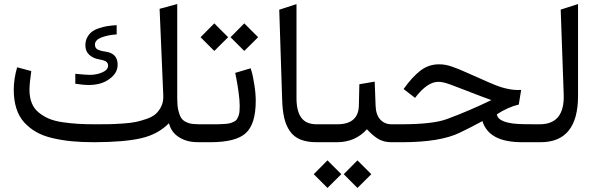

<svg xmlns="http://www.w3.org/2000/svg" viewBox="-20 -697 2920 941"><path d="M349.1 -335.4Q400.9 -330.1 419.9 -330.1Q454.1 -330.1 481.9 -342.5Q509.8 -355 509.8 -375.5Q509.8 -389.6 498.3 -396.2Q486.8 -402.8 466.8 -405.8Q437 -410.6 417.7 -428.2Q398.4 -445.8 398.4 -474.6Q398.4 -496.6 407.5 -513.7Q416.5 -530.8 430.4 -541.3Q444.3 -551.8 465.3 -558.8Q486.3 -565.9 506.6 -569.1Q526.9 -572.3 551.8 -573.7V-528.3Q509.3 -525.9 477.3 -513.4Q445.3 -501 445.3 -478.5Q445.3 -468.8 449.5 -462.4Q453.6 -456.1 462.6 -452.4Q471.7 -448.7 479.2 -447Q486.8 -445.3 500 -443.4Q556.6 -434.6 556.6 -379.4Q556.6 -332 501.5 -300.3Q465.8 -280.3 414.1 -280.3Q390.1 -280.3 349.1 -286.6ZM808.1 -93.3Q755.4 -39.1 672.9 -19.8Q590.3 -0.5 442.9 0Q381.8 0 332.8 -4.6Q283.7 -9.3 237.5 -20Q191.4 -30.8 157.7 -50Q124 -69.3 98.6 -97.2Q73.2 -125 60.3 -165.3Q47.4 -205.6 47.4 -257.3Q47.4 -310.1 64 -367.2L133.3 -348.6Q124.5 -288.6 124.5 -256.3Q124.5 -219.7 135.7 -191.9Q147 -164.1 169.4 -145.8Q191.9 -127.4 219.2 -115.7Q246.6 -104 286.1 -98.1Q325.7 -92.3 362.8 -90.1Q399.9 -87.9 449.7 -87.9Q491.7 -87.9 516.8 -88.4Q542 -88.9 581.8 -91.6Q621.6 -94.2 646 -99.4Q670.4 -104.5 699.5 -114.7Q728.5 -125 744.4 -139.6Q760.3 -154.3 770.8 -176.5Q781.2 -198.7 780.3 -227.5L762.2 -653.8L848.6 -677.2V-211.9Q848.6 -179.2 854 -156.2Q859.4 -133.3 867.2 -120.6Q875 -107.9 888.7 -100.6Q902.3 -93.3 914.6 -91.1Q926.8 -88.9 945.8 -88.4L958.5 -87.9Q967.3 -87.9 967.3 -52.7V-36.1Q967.3 0 958.5 0L939.5 -0.5Q891.6 -2 855.2 -25.9Q818.8 -49.8 808.1 -93.3Z M1011.2 0H954.1Q942.4 0 938.5 -8.5Q934.6 -17.1 934.6 -36.1V-52.7Q934.6 -71.8 938.2 -79.8Q941.9 -87.9 953.1 -87.9H1013.2Q1038.1 -87.9 1052 -88.1Q1065.9 -88.4 1082.5 -89.6Q1099.1 -90.8 1107.7 -93.3Q1116.2 -95.7 1126 -100.3Q1135.7 -105 1139.9 -111.1Q1144 -117.2 1148.2 -127Q1152.3 -136.7 1153.6 -148.9Q1154.8 -161.1 1154.8 -177.7Q1154.8 -205.1 1149.2 -245.6Q1143.6 -286.1 1138.2 -313L1132.8 -339.8L1208.5 -362.3Q1211.4 -353.5 1215.6 -338.4Q1219.7 -323.2 1226.6 -281.2Q1233.4 -239.3 1233.4 -202.6Q1233.4 -89.4 1184.8 -44.7Q1136.2 0 1011.2 0ZM1177.2 -582.5 1245.1 -514.6 1177.2 -447.3 1109.9 -514.6ZM1030.3 -582.5 1098.1 -514.6 1030.3 -447.3 962.9 -514.6Z M1542 -87.9Q1550.8 -87.9 1550.8 -52.7V-36.1Q1550.8 0 1542 0H1532.2Q1484.4 0 1451.9 -13.4Q1419.4 -26.9 1400.4 -54.7Q1381.3 -82.5 1372.8 -119.9Q1364.3 -157.2 1362.8 -210.4L1348.6 -649.4L1433.1 -676.8V-217.3Q1433.1 -151.9 1456.8 -119.9Q1480.5 -87.9 1531.7 -87.9Z M1731.9 88.9 1799.8 156.7 1731.9 224.1 1664.6 156.7ZM1585 88.9 1652.8 156.7 1585 224.1 1517.6 156.7ZM1914.6 0H1898.4Q1862.3 0 1835.9 -14.9Q1809.6 -29.8 1778.3 -63.5Q1721.2 0 1630.9 0H1535.6Q1525.4 0 1521.7 -8.5Q1518.1 -17.1 1518.1 -36.1V-52.7Q1518.1 -71.8 1521.5 -79.8Q1524.9 -87.9 1535.6 -87.9H1632.8Q1736.3 -87.9 1738.8 -179.2L1741.2 -284.2L1816.4 -296.9L1820.8 -179.2Q1822.3 -134.8 1843.5 -111.3Q1864.7 -87.9 1899.9 -87.9H1914.6Q1923.3 -87.9 1923.3 -52.7V-36.1Q1923.3 0 1914.6 0Z M2516.6 -255.9Q2525.4 -255.9 2534.2 -256.3L2522.5 -184.6Q2470.2 -172.4 2415 -136.7Q2422.4 -88.9 2551.8 -88.4L2609.9 -87.9Q2618.7 -87.9 2618.7 -52.7V-36.1Q2618.7 0 2609.9 0H2540.5Q2457 0 2408.9 -25.6Q2360.8 -51.3 2344.2 -103.5Q2294.9 -76.2 2232.9 -46.4Q2136.2 0 1950.2 0H1909.7Q1886.2 0 1886.2 -36.1V-52.7Q1886.2 -87.9 1909.7 -87.9H1945.8Q2102.5 -87.9 2171.4 -113.8Q2278.3 -153.3 2388.2 -206.5Q2354 -218.3 2260.3 -254.9Q2176.3 -288.1 2155.8 -292.5Q2141.1 -295.9 2127.9 -295.9Q2073.7 -295.9 2014.2 -217.3L1958 -260.7Q2000.5 -320.3 2040.8 -351.1Q2081.1 -381.8 2131.3 -381.8Q2147 -381.8 2162.8 -379.2Q2178.7 -376.5 2197.5 -369.6Q2216.3 -362.8 2228.8 -357.9Q2241.2 -353 2265.6 -342Q2290 -331.1 2301.3 -326.2Q2313 -321.3 2334.2 -311.8Q2355.5 -302.2 2370.1 -295.7Q2384.8 -289.1 2405.8 -280.8Q2426.8 -272.5 2443.6 -267.6Q2460.4 -262.7 2480 -259.3Q2499.5 -255.9 2516.6 -255.9Z M2604.5 -87.9H2625Q2748 -87.9 2742.7 -234.4L2728 -649.9L2813 -677.2V-227.5Q2813 0 2629.4 0H2604.5Q2581.1 0 2581.1 -36.1V-52.7Q2581.1 -87.9 2604.5 -87.9Z"/></svg>

Font: Samim FD
Style: FD
Weight: 400
Foundry: DejaVu fonts team - Redesigned by Saber Rastikerdar
Version: Version 4.0.5